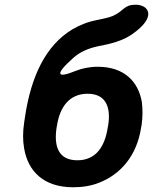

<svg xmlns="http://www.w3.org/2000/svg" viewBox="-20 -781 646 811"><path d="M289 -536C317 -561 352 -577 396 -586C450 -596 498 -609 536 -635C647 -711 606 -761 554 -761C501 -761 506 -735 455 -713C435 -705 410 -701 388 -696C351 -689 316 -675 284 -656C174 -589 112 -461 86 -290L82 -263C76 -224 76 -187 82 -154C98 -59 163 10 289 10C329 10 365 4 398 -9C489 -44 558 -123 576 -242L578 -252C583 -287 583 -320 579 -351C564 -436 505 -499 393 -499C357 -499 326 -492 298 -481C225 -451 206 -462 289 -536ZM437 -252 435 -242C423 -163 386 -104 307 -104C227 -104 207 -162 219 -242L221 -252C233 -329 273 -385 350 -385C427 -385 449 -329 437 -252Z"/></svg>

Font: Asimov Print
Style: AIt
Weight: 500
Designer: Google
Version: Version 2.000980: 2014